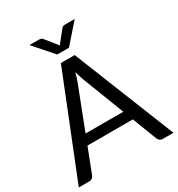

<svg xmlns="http://www.w3.org/2000/svg" viewBox="-209 -1044 1095 1179"><g transform="rotate(-30 338.5 -454.0)"><path d="M472 -266 359.5 -557.5Q354.5 -570.5 349 -587.8Q343.5 -605 338.5 -624.5Q328 -584 317 -557L204.5 -266ZM674 0H599Q586 0 578 -6.5Q570 -13 566 -23L499 -196H177.5L110.5 -23Q107.5 -14 99 -7Q90.5 0 78 0H3L289.5 -716.5H387.5ZM498.5 -908.5 379.5 -773H296.5L177.5 -908.5H242.5Q248.5 -908.5 256.8 -907Q265 -905.5 271 -897L332 -821.5L338 -812.5L344 -821.5L404.5 -896.5Q411 -905.5 419.2 -907Q427.5 -908.5 433.5 -908.5Z"/></g></svg>

Font: Lato-Regular
Style: Regular
Weight: 400
Designer: Lukasz Dziedzic with Adam Twardoch and Botio Nikoltchev
Foundry: tyPoland Lukasz Dziedzic
Version: Version 2.015; 2015-08-06; http://www.latofonts.com/